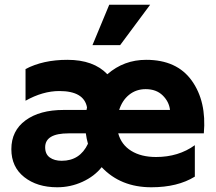

<svg xmlns="http://www.w3.org/2000/svg" viewBox="-20 -780 915 812"><path d="M371 -589 442 -760H615L488 -589ZM842 -216H480Q493 -168 535 -142Q577 -116 640 -116Q735 -116 804 -166V-33Q731 12 620 12Q490 12 410 -73Q379 -34 328.5 -11Q278 12 222 12Q137 12 82.5 -31Q28 -74 28 -149Q28 -227 88 -271Q148 -315 249 -315H346Q348 -323 348 -326Q335 -395 231 -395Q161 -395 88 -354V-488Q162 -527 265 -527Q376 -527 434 -466Q504 -527 598 -527Q728 -527 791 -439Q854 -351 842 -216ZM596 -403Q556 -403 526.5 -379.5Q497 -356 484 -315H699Q695 -350 668 -376.5Q641 -403 596 -403ZM241 -100Q318 -100 352 -172Q346 -193 343 -216H270Q171 -216 171 -157Q171 -128 190.5 -114Q210 -100 241 -100Z"/></svg>

Font: Freely
Style: Bold
Weight: 700
Designer: Kris Sowersby
Foundry: Klim Type Foundry
Version: Version 1.006;hotconv 1.0.113;makeotfexe 2.5.65598;200799169